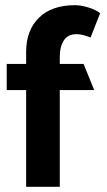

<svg xmlns="http://www.w3.org/2000/svg" viewBox="-20 -722 412 742"><path d="M81 -521Q81 -605 130.5 -653.5Q180 -702 270 -702Q293 -702 322 -693Q351 -684 367 -671L330 -577Q315 -583 301.5 -586.5Q288 -590 276 -590Q242 -590 226.5 -565.5Q211 -541 211 -503V-475H303L344 -374H211V0H81V-374H6V-475H81Z"/></svg>

Font: Palanquin Dark
Style: Regular
Weight: 400
Designer: Pria Ravichandran
Version: Version 1.001